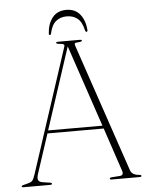

<svg xmlns="http://www.w3.org/2000/svg" viewBox="-58 -900 729 947"><g transform="rotate(-5 307.0 -426.5)"><path d="M161 -5Q161 0 152.5 0H20Q11 0 11 -5Q11 -8.5 20.5 -11L49 -18.5Q59.5 -21.5 65.8 -28.8Q72 -36 79.5 -59L280 -671.5Q283.5 -679.5 279.2 -683.8Q275 -688 257.5 -689Q242 -690.5 242 -695.5Q242 -700 251.5 -700H361Q369.5 -700 369.5 -695.5Q369.5 -690.5 355 -689Q337.5 -688.5 334.5 -685.2Q331.5 -682 334.5 -673L550 -37.5Q558 -13.5 593 -11Q604 -10 604 -5Q604 0 595.5 0H456Q447.5 0 447.5 -5Q447.5 -10 457 -11L498.5 -14Q519.5 -16 510.5 -40.5L439 -254H160.5L96.5 -59Q90 -38.5 94.2 -29Q98.5 -19.5 115 -16.5L151.5 -11Q161 -10 161 -5ZM165 -268.5H434L297.5 -673ZM305.5 -821Q273.5 -821 251.8 -803.2Q230 -785.5 221 -743.5Q219.5 -736.5 215 -736.5Q209.5 -736.5 210 -744.5Q213 -792.5 237.2 -822.8Q261.5 -853 305.5 -853Q349.5 -853 373.8 -822.8Q398 -792.5 401.5 -744.5Q401.5 -736.5 396 -736.5Q391.5 -736.5 389.5 -743.5Q380.5 -785.5 359 -803.2Q337.5 -821 305.5 -821Z"/></g></svg>

Font: Fraunces 72pt Thin
Style: Regular
Weight: 100
Version: Version 1.000;[b76b70a41]